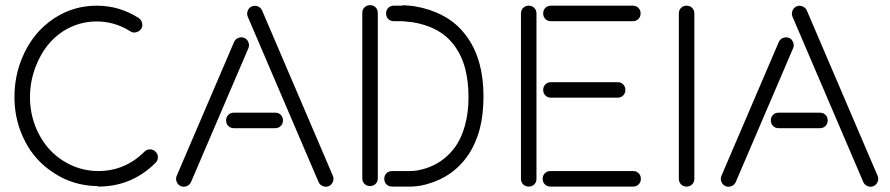

<svg xmlns="http://www.w3.org/2000/svg" viewBox="-20 -692 3446 743"><path d="M360 30 357 28H353Q264 26 191 -21Q116 -68 76 -147Q39 -219 36 -304V-317Q36 -395 64 -464Q105 -566 191 -622Q265 -670 354 -670Q443 -670 517 -622Q527 -615 530 -602.5Q533 -590 526 -580Q519 -570 506.5 -567Q494 -564 484 -571Q424 -609 354 -609Q284 -609 224 -571Q154 -525 120 -439Q96 -380 96 -316V-306Q99 -233 130 -174Q164 -108 224 -70Q284 -32 355 -30H359Q464 -30 539 -105Q548 -114 560.5 -114Q573 -114 582 -105Q591 -96 591 -83.5Q591 -71 582 -62Q490 30 360 30Z M1045 -256Q1058 -256 1066.5 -247.5Q1075 -239 1075 -226Q1075 -213 1066.5 -204.5Q1058 -196 1045 -196H885Q872 -196 863.5 -204.5Q855 -213 855 -226Q855 -239 863.5 -247.5Q872 -256 885 -256ZM886 -530Q891 -541 903 -545.5Q915 -550 926 -545Q937 -540 941.5 -528Q946 -516 941 -505L719 13Q714 24 702 28.5Q690 33 679 28Q668 23 663.5 11Q659 -1 664 -12ZM1268 -12Q1273 -1 1268.5 11Q1264 23 1253 28Q1242 33 1230 28.5Q1218 24 1213 13L939 -627Q934 -638 938.5 -650Q943 -662 954 -667Q965 -672 977 -667.5Q989 -663 994 -652Z M1539 -670 1537 -672Q1569 -670 1583 -668Q1643 -658 1691 -633Q1745 -605 1780 -559Q1818 -511 1836 -444Q1851 -388 1851 -320V-318Q1851 -248 1836 -191Q1816 -119 1776 -71Q1725 -9 1647 16Q1609 29 1573 30H1557H1542H1497Q1484 30 1475.5 21.5Q1467 13 1467 0Q1467 -13 1475.5 -21.5Q1484 -30 1497 -30H1544H1557H1570Q1599 -31 1629 -41Q1690 -61 1730 -109Q1763 -147 1779 -206Q1793 -255 1793 -316V-318Q1793 -376 1780 -427Q1766 -480 1735 -520Q1706 -557 1665 -578Q1626 -598 1576 -606Q1562 -608 1538 -610H1504Q1491 -610 1482.5 -618.5Q1474 -627 1474 -640Q1474 -653 1482.5 -661.5Q1491 -670 1504 -670ZM1382 -642Q1382 -655 1390.5 -663.5Q1399 -672 1412 -672Q1425 -672 1433.5 -663.5Q1442 -655 1442 -642V-2Q1442 11 1433.5 19.5Q1425 28 1412 28Q1399 28 1390.5 19.5Q1382 11 1382 -2Z M2112 -314Q2099 -314 2090.5 -322.5Q2082 -331 2082 -344Q2082 -357 2090.5 -365.5Q2099 -374 2112 -374H2370Q2383 -374 2391.5 -365.5Q2400 -357 2400 -344Q2400 -331 2391.5 -322.5Q2383 -314 2370 -314ZM2110 30Q2097 30 2088.5 21.5Q2080 13 2080 0Q2080 -13 2088.5 -21.5Q2097 -30 2110 -30H2430Q2443 -30 2451.5 -21.5Q2460 -13 2460 0Q2460 13 2451.5 21.5Q2443 30 2430 30ZM1996 -640Q1996 -653 2004.5 -661.5Q2013 -670 2026 -670Q2039 -670 2047.5 -661.5Q2056 -653 2056 -640V0Q2056 13 2047.5 21.5Q2039 30 2026 30Q2013 30 2004.5 21.5Q1996 13 1996 0ZM2429 -670Q2442 -670 2450.5 -661.5Q2459 -653 2459 -640Q2459 -627 2450.5 -618.5Q2442 -610 2429 -610H2112Q2099 -610 2090.5 -618.5Q2082 -627 2082 -640Q2082 -653 2090.5 -661.5Q2099 -670 2112 -670Z M2607 -640Q2607 -653 2615.5 -661.5Q2624 -670 2637 -670Q2650 -670 2658.5 -661.5Q2667 -653 2667 -640V0Q2667 13 2658.5 21.5Q2650 30 2637 30Q2624 30 2615.5 21.5Q2607 13 2607 0Z M3153 -256Q3166 -256 3174.5 -247.5Q3183 -239 3183 -226Q3183 -213 3174.5 -204.5Q3166 -196 3153 -196H2993Q2980 -196 2971.5 -204.5Q2963 -213 2963 -226Q2963 -239 2971.5 -247.5Q2980 -256 2993 -256ZM2994 -530Q2999 -541 3011 -545.5Q3023 -550 3034 -545Q3045 -540 3049.5 -528Q3054 -516 3049 -505L2827 13Q2822 24 2810 28.5Q2798 33 2787 28Q2776 23 2771.5 11Q2767 -1 2772 -12ZM3376 -12Q3381 -1 3376.5 11Q3372 23 3361 28Q3350 33 3338 28.5Q3326 24 3321 13L3047 -627Q3042 -638 3046.5 -650Q3051 -662 3062 -667Q3073 -672 3085 -667.5Q3097 -663 3102 -652Z"/></svg>

Font: Beon
Style: Medium
Weight: 500
Designer: BSozoo
Foundry: BSozoo
Version: Version 001.000